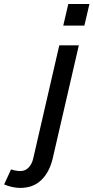

<svg xmlns="http://www.w3.org/2000/svg" viewBox="-157 -711 460 945"><path d="M154.3 -585 179.2 -691.4H283.2L258.3 -585ZM-136.7 196.8 -102.5 122.6Q-92.3 126.5 -79.6 128.7Q-66.9 130.9 -57.1 130.9Q-32.2 130.9 -15.9 113.3Q0.5 95.7 6.3 69.8L134.8 -487.8H231L102.5 68.4Q86.9 135.3 46.9 174.6Q6.8 213.9 -57.6 213.9Q-77.6 213.9 -98.9 209Q-120.1 204.1 -136.7 196.8Z"/></svg>

Font: Acari Sans Medium
Style: Italic
Weight: 500
Italic angle: -13°
Designer: Alfredo Marco Pradil and Stefan Peev
Foundry: Hanken Design Co.
Version: Version 1.045